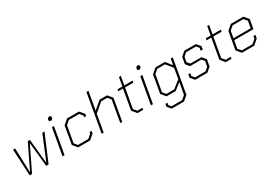

<svg xmlns="http://www.w3.org/2000/svg" viewBox="44 -1812 4443 3125"><g transform="rotate(-30 2265.0 -249.0)"><path d="M89 -498H128L145 -45H147L366 -498H406L451 -45H453L639 -498H680L470 0H425L379 -450H377L159 0H114Z M826 -618 832 -650 855 -670H883L900 -650L894 -617L871 -598H842ZM820 -498H858L770 0H732Z M955 -85 1014 -420 1105 -498H1328L1399 -412L1393 -375H1355L1360 -404L1311 -463H1118L1049 -404L994 -94L1043 -35H1236L1305 -94L1311 -123H1349L1340 -77L1250 0H1025Z M1593 -714H1631L1571 -375L1715 -498H1857L1927 -412L1855 0H1817L1888 -403L1839 -462H1726L1562 -323L1505 0H1467Z M2070 -86 2136 -464H2047L2053 -498H2144L2173 -660H2209L2180 -498H2336L2330 -463H2174L2109 -95L2158 -35H2254L2248 0H2140Z M2487 -618 2493 -650 2516 -670H2544L2561 -650L2555 -617L2532 -598H2503ZM2481 -498H2519L2431 0H2393Z M3091 -498 2979 140 2890 216H2658L2601 146L2609 97H2647L2640 137L2676 181H2875L2944 122L2983 -97L2859 0H2687L2616 -86L2675 -420L2766 -498H2943L3033 -385L3053 -498ZM3025 -340 2926 -463H2779L2710 -404L2655 -94L2704 -35H2851L2991 -145Z M3162 -75 3173 -134H3211L3202 -85L3243 -35H3441L3500 -85L3518 -184L3477 -234H3263L3206 -303L3228 -429L3309 -498H3526L3588 -423L3577 -364H3539L3548 -413L3508 -463H3323L3263 -412L3246 -318L3289 -268H3497L3558 -194L3535 -68L3454 0H3224Z M3729 -86 3795 -464H3706L3712 -498H3803L3832 -660H3868L3839 -498H3995L3989 -463H3833L3768 -95L3817 -35H3913L3907 0H3799Z M4032 -87 4091 -419 4183 -498H4417L4489 -412L4458 -240H4097L4071 -96L4122 -35H4321L4393 -95L4402 -144H4440L4428 -80L4335 0H4104ZM4426 -274 4449 -403 4399 -463H4196L4126 -403L4103 -274Z"/></g></svg>

Font: Chakra Petch ExtraLight
Style: Italic
Weight: 275
Italic angle: -10°
Designer: Katatrad Aksorn Co.,Ltd.
Foundry: Cadson Demak Co.,Ltd.
Version: Version 1.000; ttfautohint (v1.6)